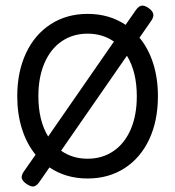

<svg xmlns="http://www.w3.org/2000/svg" viewBox="-20 -641 640 701"><path d="M540 -585.9Q540 -577.1 532.7 -565.9L489.3 -503.4Q522 -463.9 539.3 -409.4Q556.6 -355 556.6 -289.6Q556.6 -200.2 524.7 -132.1Q492.7 -64 434.3 -26.6Q376 10.7 299.8 10.7Q220.7 10.7 160.6 -29.8L123 24.4Q111.8 40 100.1 40Q91.3 40 77.1 30.8Q59.1 18.6 59.1 5.4Q59.1 -2.9 66.9 -14.6L109.9 -76.2Q77.6 -115.7 60.3 -170.2Q43 -224.6 43 -289.6Q43 -378.9 75 -447Q106.9 -515.1 165.3 -552.7Q223.6 -590.3 299.8 -590.3Q378.9 -590.3 438.5 -550.3L476.6 -605Q487.8 -620.6 500 -620.6Q509.3 -620.6 522.9 -611.3Q540 -599.1 540 -585.9ZM120.1 -289.6Q120.1 -201.2 155.8 -142.6L396 -489.3Q354.5 -518.1 299.8 -518.1Q246.1 -518.1 205.3 -490.2Q164.6 -462.4 142.3 -410.6Q120.1 -358.9 120.1 -289.6ZM299.8 -61.5Q353.5 -61.5 394.3 -89.4Q435.1 -117.2 457.3 -168.7Q479.5 -220.2 479.5 -289.6Q479.5 -378.9 443.4 -437.5L203.1 -90.8Q244.6 -61.5 299.8 -61.5Z"/></svg>

Font: Courier Prime
Style: Regular
Weight: 400
Designer: Alan Dague-Greene, Quote-Unquote Apps
Foundry: Quote-Unquote Apps
Version: Version 3.018